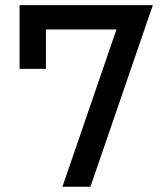

<svg xmlns="http://www.w3.org/2000/svg" viewBox="-20 -713 626 733"><path d="M218.3 0 456.5 -693.4H563.5L325.2 0ZM54.7 -450.2V-678.7H155.3V-450.2ZM54.7 -600.6V-693.4H563.5L494.1 -600.6Z"/></svg>

Font: Cascadia Code PL
Style: Regular
Weight: 400
Monospace: yes
Designer: Aaron Bell
Foundry: Saja Typeworks
Version: Version 2102.003